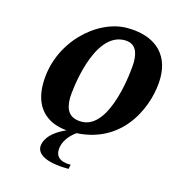

<svg xmlns="http://www.w3.org/2000/svg" viewBox="-94 -531 708 769"><g transform="rotate(15 260.0 -147.0)"><path d="M401 -324C401 -298 380 -40 260 -40C210 -40 191 -69 191 -120C191 -142 213 -400 343 -400C385 -400 401 -371 401 -324ZM211.1 9C137 41.9 127 81.1 127 99C127 126 157 156 259 156L263 138C213 138 201 116 201 94C201 55.2 231 24.9 252.9 9.5C455 -1.5 520 -188.1 520 -290C520 -397 448 -450 340 -450C217 -450 72 -321 72 -147C72 -56.3 119.9 1 211.1 9Z"/></g></svg>

Font: Pfennig
Style: BoldItalic
Weight: 700
Italic angle: -13°
Version: Version 20100423